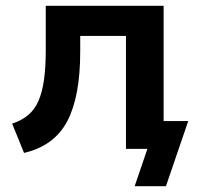

<svg xmlns="http://www.w3.org/2000/svg" viewBox="-20 -514 691 663"><path d="M445 129 489 0H423V-96H630L553 129ZM63 14 22 -87Q55 -98 77.5 -117Q100 -136 113 -166Q126 -196 132 -239Q138 -282 138 -340V-494H545V0H415V-390H257V-336Q257 -259 246 -199Q235 -139 212.5 -96Q190 -53 152.5 -25.5Q115 2 63 14Z"/></svg>

Font: Nunito Sans 10pt
Style: Bold
Weight: 700
Designer: Vernon Adams
Foundry: Vernon Adams
Version: Version 3.101;gftools[0.9.27]